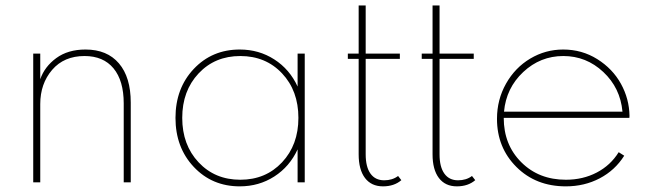

<svg xmlns="http://www.w3.org/2000/svg" viewBox="-20 -659 2358 694"><path d="M100.1 -465.3H125.5V-372.6Q141.1 -418 183.3 -449Q225.6 -480 289.1 -480Q367.2 -480 409.9 -429.9Q452.6 -379.9 452.6 -288.1V0H427.2V-285.2Q427.2 -367.2 390.4 -411.9Q353.5 -456.5 285.6 -456.5Q211.4 -456.5 168.5 -406.5Q125.5 -356.4 125.5 -282.7V0H100.1Z M846.7 14.6Q746.6 14.6 680.4 -55.7Q614.3 -126 614.3 -232.9Q614.3 -339.8 680.4 -409.9Q746.6 -480 846.7 -480Q916 -480 971.4 -444.3Q1026.9 -408.7 1055.7 -346.2V-465.3H1081.5V0H1055.7V-119.1Q1026.9 -56.6 971.4 -21Q916 14.6 846.7 14.6ZM1058.6 -232.9Q1058.6 -331.1 999.5 -393.8Q940.4 -456.5 848.6 -456.5Q756.8 -456.5 697.8 -393.6Q638.7 -330.6 638.7 -232.9Q638.7 -135.3 697.8 -72.3Q756.8 -9.3 848.6 -9.3Q940.4 -9.3 999.5 -72.3Q1058.6 -135.3 1058.6 -232.9Z M1237.3 -465.3H1276.4V-639.2H1301.8V-465.3H1425.3V-446.3H1301.8V-101.1Q1301.8 -55.7 1319.1 -31.5Q1336.4 -7.3 1368.7 -7.3Q1398.4 -7.3 1418.9 -22.9L1430.7 -7.8Q1404.8 14.6 1364.3 14.6Q1322.3 14.6 1299.3 -15.6Q1276.4 -45.9 1276.4 -101.1V-446.3H1237.3Z M1504.4 -465.3H1543.5V-639.2H1568.8V-465.3H1692.4V-446.3H1568.8V-101.1Q1568.8 -55.7 1586.2 -31.5Q1603.5 -7.3 1635.7 -7.3Q1665.5 -7.3 1686 -22.9L1697.8 -7.8Q1671.9 14.6 1631.3 14.6Q1589.4 14.6 1566.4 -15.6Q1543.5 -45.9 1543.5 -101.1V-446.3H1504.4Z M1776.4 -229.5Q1776.4 -298.8 1809.1 -356.7Q1841.8 -414.6 1896.7 -447.3Q1951.7 -480 2015.6 -480Q2083.5 -480 2138.9 -445.3Q2194.3 -410.6 2224.4 -356.2Q2254.4 -301.8 2255.4 -240.2Q2255.4 -236.3 2254.9 -232.9H1800.8Q1800.8 -135.7 1864.3 -72.5Q1927.7 -9.3 2025.4 -9.3Q2086.9 -9.3 2137 -35.4Q2187 -61.5 2216.3 -108.9L2236.3 -96.2Q2203.1 -43.5 2147.7 -14.4Q2092.3 14.6 2025.4 14.6Q1917 14.6 1846.7 -55.4Q1776.4 -125.5 1776.4 -229.5ZM1801.8 -255.4H2230Q2222.2 -341.3 2160.6 -398.9Q2099.1 -456.5 2016.1 -456.5Q1933.1 -456.5 1871.3 -398.7Q1809.6 -340.8 1801.8 -255.4Z"/></svg>

Font: Spartan MB Thin
Style: Regular
Weight: 100
Designer: Matt Bailey, Mirko Velimirovic
Foundry: Matt Bailey
Version: Version 1.005